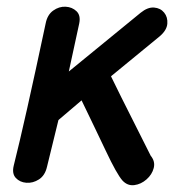

<svg xmlns="http://www.w3.org/2000/svg" viewBox="-20 -547 519 572"><path d="M345 -9Q360 7 380 4.5Q400 2 416.5 -12.5Q433 -27 438 -46.5Q443 -66 429 -83L341 -258L312 -317Q311 -318 311 -320L456 -439Q477 -457 478.5 -476.5Q480 -496 469 -509.5Q458 -523 439 -524.5Q420 -526 399 -509L185 -334L216 -477Q221 -501 208 -513.5Q195 -526 175.5 -527Q156 -528 138.5 -515.5Q121 -503 116 -477Q54 -185 21 -54Q15 -30 27 -17Q39 -4 58.5 -2.5Q78 -1 96 -12.5Q114 -24 120 -50Q136 -114 154 -189L156 -191L223 -248Q226 -242 237 -219Q248 -196 263.5 -164Q279 -132 295 -98Q328 -28 345 -9Z"/></svg>

Font: Balsamiq Sans
Style: Italic
Weight: 400
Italic angle: -12°
Designer: Michael Angeles
Foundry: Balsamiq SRL
Version: Version 1.020; ttfautohint (v1.8.4.7-5d5b);gftools[0.9.26]